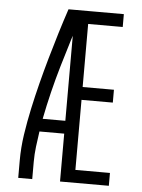

<svg xmlns="http://www.w3.org/2000/svg" viewBox="-53 -777 605 819"><g transform="rotate(5 250.0 -367.5)"><path d="M56 0V-74Q56 -130 64.5 -186.5Q73 -243 85 -298.5Q97 -354 111 -409Q125 -464 140.5 -518.5Q156 -573 172.5 -627Q189 -681 207 -735H235V-727L265 -718Q228 -605 194.5 -491Q161 -377 138 -260H235V-205H129Q124 -172 120 -139Q116 -106 116 -74V0ZM235 0V-735H444V-680H296V-410H430V-355H296V-55H444V0Z"/></g></svg>

Font: Iosevka Curly Light
Style: Regular
Weight: 300
Monospace: yes
Designer: Belleve Invis
Foundry: Belleve Invis
Version: Version 22.1.2; ttfautohint (v1.8.4)